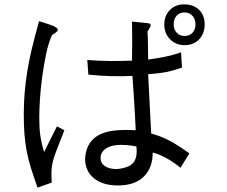

<svg xmlns="http://www.w3.org/2000/svg" viewBox="-20 -785 1040 880"><path d="M733 -672Q733 -713 758.5 -739Q784 -765 823 -765Q867 -765 892.5 -740Q918 -715 918 -673Q918 -631 892.5 -604.5Q867 -578 826 -578Q786 -578 759.5 -605Q733 -632 733 -672ZM876 -674Q876 -697 862 -712.5Q848 -728 826 -728Q803 -728 789.5 -713Q776 -698 776 -674Q776 -650 790 -635Q804 -620 826 -620Q848 -620 862 -634.5Q876 -649 876 -674ZM659 -445 673 -173Q695 -167 714.5 -159.5Q734 -152 754.5 -141.5Q775 -131 797.5 -116.5Q820 -102 848 -82L807 -16Q776 -42 743 -60Q710 -78 680 -86Q680 -16 639 24.5Q598 65 520 65Q451 65 410.5 32Q370 -1 370 -59Q373 -102 391.5 -129Q410 -156 440.5 -170Q471 -184 512.5 -187.5Q554 -191 602 -188Q601 -210 599.5 -240Q598 -270 596 -303.5Q594 -337 591.5 -371.5Q589 -406 587 -437Q546 -435 493.5 -436Q441 -437 385 -443L380 -510Q432 -506 482.5 -505.5Q533 -505 585 -507Q585 -531 585.5 -552.5Q586 -574 586 -595Q586 -616 585.5 -638Q585 -660 585 -686L636 -681Q661 -679 665.5 -677Q670 -675 671 -668Q670 -663 665.5 -656Q661 -649 656 -640Q658 -615 658 -586Q658 -557 659 -512Q680 -515 698.5 -518Q717 -521 734.5 -524.5Q752 -528 770.5 -533Q789 -538 810 -545L814 -475Q809 -473 770.5 -461.5Q732 -450 659 -445ZM605 -114Q576 -119 561.5 -120Q547 -121 533 -121Q491 -121 466 -104.5Q441 -88 441 -61Q441 -37 461 -23.5Q481 -10 516 -10Q574 -16 592.5 -41Q611 -66 605 -114ZM241 -206 275 -188Q253 -131 240.5 -99.5Q228 -68 222.5 -46Q217 -24 216 -3.5Q215 17 217 52L152 75Q134 24 121.5 -16Q109 -56 102 -94Q95 -132 92 -171.5Q89 -211 89 -260Q89 -312 93 -360Q97 -408 105 -458Q113 -508 126.5 -564Q140 -620 159 -688L206 -673Q227 -666 236 -660Q245 -654 245 -648Q245 -640 218 -624Q201 -585 190.5 -533.5Q180 -482 173 -429.5Q166 -377 163 -329Q160 -281 160 -247Q160 -222 161 -203Q162 -184 164.5 -166Q167 -148 171 -130Q175 -112 182 -88Q185 -93 192 -107.5Q199 -122 208 -140Q217 -158 226 -176Q235 -194 241 -206Z"/></svg>

Font: D2Coding ligature
Style: Regular
Weight: 400
Monospace: yes
Designer: Yong-Rak Park; Jeong-Hwan Yoon; Sang-Min Lee;
Foundry: NHN Corporation
Version: Version 1.3.2; Build 20180524